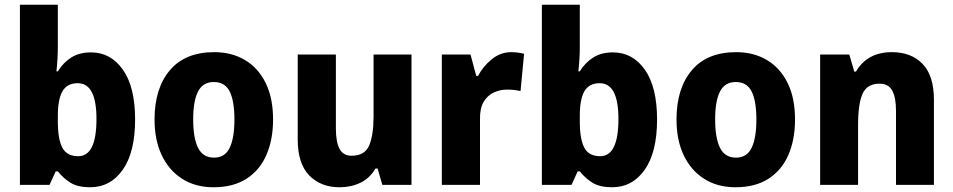

<svg xmlns="http://www.w3.org/2000/svg" viewBox="-20 -780 4022 810"><path d="M224 -583Q224 -558 222.5 -531.5Q221 -505 218 -479H224Q246 -515 280 -537Q314 -559 364 -559Q447 -559 498.5 -486Q550 -413 550 -276Q550 -138 498 -64Q446 10 360 10Q309 10 278.5 -8.5Q248 -27 224 -57H215L189 0H64V-760H224ZM308 -429Q263 -429 243.5 -395Q224 -361 224 -292V-268Q224 -193 243 -157Q262 -121 310 -121Q387 -121 387 -278Q387 -429 308 -429Z M1132 -276Q1132 -191 1104 -126.5Q1076 -62 1020 -26Q964 10 881 10Q804 10 748 -26Q692 -62 662 -126Q632 -190 632 -276Q632 -407 696.5 -483.5Q761 -560 884 -560Q957 -560 1013 -527Q1069 -494 1100.5 -430.5Q1132 -367 1132 -276ZM795 -276Q795 -198 815.5 -156.5Q836 -115 883 -115Q929 -115 949 -156.5Q969 -198 969 -276Q969 -354 949 -394Q929 -434 882 -434Q836 -434 815.5 -394Q795 -354 795 -276Z M1716 -550V0H1593L1573 -69H1564Q1540 -28 1500.5 -9Q1461 10 1413 10Q1333 10 1284.5 -40Q1236 -90 1236 -191V-550H1397V-238Q1397 -181 1412.5 -152Q1428 -123 1463 -123Q1519 -123 1537.5 -166.5Q1556 -210 1556 -290V-550Z M2137 -560Q2151 -560 2165.5 -558Q2180 -556 2191 -553L2176 -396Q2166 -398 2152.5 -400Q2139 -402 2119 -402Q2090 -402 2063.5 -390Q2037 -378 2020.5 -350.5Q2004 -323 2005 -276V0H1844V-550H1965L1989 -460H1997Q2017 -499 2054 -529.5Q2091 -560 2137 -560Z M2426 -583Q2426 -558 2424.5 -531.5Q2423 -505 2420 -479H2426Q2448 -515 2482 -537Q2516 -559 2566 -559Q2649 -559 2700.5 -486Q2752 -413 2752 -276Q2752 -138 2700 -64Q2648 10 2562 10Q2511 10 2480.5 -8.5Q2450 -27 2426 -57H2417L2391 0H2266V-760H2426ZM2510 -429Q2465 -429 2445.5 -395Q2426 -361 2426 -292V-268Q2426 -193 2445 -157Q2464 -121 2512 -121Q2589 -121 2589 -278Q2589 -429 2510 -429Z M3334 -276Q3334 -191 3306 -126.5Q3278 -62 3222 -26Q3166 10 3083 10Q3006 10 2950 -26Q2894 -62 2864 -126Q2834 -190 2834 -276Q2834 -407 2898.5 -483.5Q2963 -560 3086 -560Q3159 -560 3215 -527Q3271 -494 3302.5 -430.5Q3334 -367 3334 -276ZM2997 -276Q2997 -198 3017.5 -156.5Q3038 -115 3085 -115Q3131 -115 3151 -156.5Q3171 -198 3171 -276Q3171 -354 3151 -394Q3131 -434 3084 -434Q3038 -434 3017.5 -394Q2997 -354 2997 -276Z M3743 -560Q3824 -560 3872 -510.5Q3920 -461 3920 -359V0H3760V-313Q3760 -369 3744 -398Q3728 -427 3691 -427Q3638 -427 3619 -384.5Q3600 -342 3600 -253V0H3440V-550H3563L3584 -478H3591Q3639 -560 3743 -560Z"/></svg>

Font: Noto Sans Lao UI SemCond ExtBd
Style: Regular
Weight: 800
Width: 4
Designer: Monotype Design Team
Foundry: Monotype Imaging Inc.
Version: Version 2.000; ttfautohint (v1.8.4.7-5d5b)